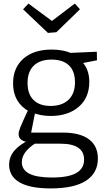

<svg xmlns="http://www.w3.org/2000/svg" viewBox="-20 -814 599 1073"><path d="M264 239Q147 239 89 205Q31 171 31 107Q31 62 61 27Q91 -8 149 -34L150 -18Q118 -20 101 -31.5Q84 -43 84 -64Q84 -72 86 -80Q88 -88 93.5 -102.5Q99 -117 110.5 -141.5Q122 -166 140 -206L142 -192Q99 -215 76 -254.5Q53 -294 53 -348Q53 -435 110.5 -486Q168 -537 269 -537Q337 -537 386 -513L364 -518L521 -525L522 -477L429 -459L436 -471Q457 -451 468 -422Q479 -393 479 -356Q479 -268 420 -217Q361 -166 263 -166Q207 -166 160 -185L178 -194L152 -63L135 -73H331Q427 -73 477 -35.5Q527 2 527 72Q527 153 460.5 196Q394 239 264 239ZM271 178Q362 178 406 153Q450 128 450 78Q450 34 417 11.5Q384 -11 318 -11H159L182 -16Q102 34 102 92Q102 135 143.5 156.5Q185 178 271 178ZM263 -222Q327 -222 363 -256.5Q399 -291 399 -354Q399 -417 365 -449Q331 -481 268 -481Q204 -481 169 -447.5Q134 -414 134 -350Q134 -288 167.5 -255Q201 -222 263 -222ZM398 -794 427 -762 295 -634 248 -630 109 -762 139 -794 297 -677H244Z"/></svg>

Font: Bitter Thin
Style: Regular
Weight: 400
Version: Version 3.021